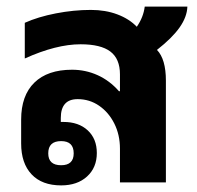

<svg xmlns="http://www.w3.org/2000/svg" viewBox="-20 -552 595 581"><path d="M165 9Q107 9 75.5 -24.5Q44 -58 44 -118V-190Q44 -263 84 -302Q124 -341 198 -341Q239 -341 275.5 -324.5Q312 -308 340 -276H343V-327Q343 -374 314 -396Q285 -418 224 -418Q150 -418 55 -375V-483Q95 -501 149 -511.5Q203 -522 255 -522Q299 -522 335 -508.5Q371 -495 394 -471Q414 -500 418 -532H547Q546 -501 523.5 -469Q501 -437 455 -401Q482 -373 482 -308V0H343V-102Q343 -144 326 -178Q309 -212 280 -232Q251 -252 215 -252Q164 -252 164 -195V-183Q168 -183 172 -183Q218 -183 245.5 -157.5Q273 -132 273 -89Q273 -45 243.5 -18Q214 9 165 9ZM165 -52Q203 -52 203 -88Q203 -125 165 -125Q126 -125 126 -88Q126 -52 165 -52Z"/></svg>

Font: Noto Sans Thai Looped UI
Style: Bold
Weight: 700
Designer: Cadson Demak Team
Foundry: Cadson Demak Co., Ltd.
Version: Version 1.000; ttfautohint (v1.8.4.7-5d5b)